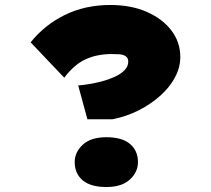

<svg xmlns="http://www.w3.org/2000/svg" viewBox="-20 -740 848 771"><path d="M331 -261 294 -397Q310 -398 335.5 -402Q361 -406 388 -413Q415 -420 439.5 -431Q464 -442 479.5 -457.5Q495 -473 495 -493Q495 -507 485 -514Q475 -521 459.5 -522Q444 -523 429 -523Q370 -523 324 -502Q278 -481 238 -428L103 -570Q159 -640 240.5 -680Q322 -720 423 -720Q506 -720 569 -692.5Q632 -665 668 -618Q704 -571 704 -511Q704 -469 682.5 -429Q661 -389 623.5 -355.5Q586 -322 538 -297.5Q490 -273 436 -262L432 -261ZM280 -89Q280 -129 312.5 -159Q345 -189 407 -189Q470 -189 502 -162Q534 -135 534 -89Q534 -49 501.5 -19Q469 11 407 11Q344 11 312 -16Q280 -43 280 -89Z"/></svg>

Font: Lexend Tera Black
Style: Regular
Weight: 900
Version: Version 1.007